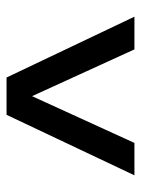

<svg xmlns="http://www.w3.org/2000/svg" viewBox="58 -623 431 587"><g transform="rotate(-90 273.5 -329.5)"><path d="M416 -134H516L330 -525H216L31 -134H130L273 -447Z"/></g></svg>

Font: Montserrat_SPRD_medium Medium
Style: Regular
Weight: 400
Designer: Julieta Ulanovsky edited by Nelly Hempel
Foundry: Julieta Ulanovsky
Version: Version 4.000;PS 004.000;hotconv 1.0.88;makeotf.lib2.5.64775